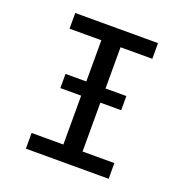

<svg xmlns="http://www.w3.org/2000/svg" viewBox="-120 -767 840 876"><g transform="rotate(20 300.0 -329.5)"><path d="M98.6 -658.7H500.5V-582.5H346.2V-382.3H447.3V-313.5H346.2V-76.2H500.5V0H98.6V-76.2H252.9V-313.5H151.9V-382.3H252.9V-582.5H98.6Z"/></g></svg>

Font: Courier New
Style: Regular
Weight: 400
Designer: Steve Matteson
Foundry: Ascender Corporation
Version: Version 2.00.3